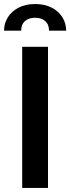

<svg xmlns="http://www.w3.org/2000/svg" viewBox="-33 -932 348 952"><path d="M77 0V-700H205V0ZM141 -912Q189 -912 223.5 -894Q258 -876 276.5 -846Q295 -816 295 -780H210Q210 -811 191.2 -827.5Q172.5 -844 141 -844Q109.5 -844 90.8 -827.5Q72 -811 72 -780H-13Q-13 -816 5.8 -846Q24.5 -876 59 -894Q93.5 -912 141 -912Z"/></svg>

Font: Cabin Resolve
Style: Bold-Resolve
Weight: 700
Designer: Pablo Impallari
Foundry: Pablo Impallari. http://www.impallari.com Igino Marini. http://www.ikern.com
Version: Version 3.001